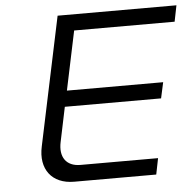

<svg xmlns="http://www.w3.org/2000/svg" viewBox="-50 -720 788 771"><g transform="rotate(-5 344.5 -335.0)"><path d="M210 -670 101 -153C81 -62 129 0 218 0H549L562 -65H249C192 -65 165 -104 178 -164L207 -303H595L609 -367H221L271 -605H676L689 -670Z"/></g></svg>

Font: LT Wave Text Light Italic
Style: Regular
Weight: 300
Designer: Daniel Lyons
Version: Version 2.5 (Glyphs App)